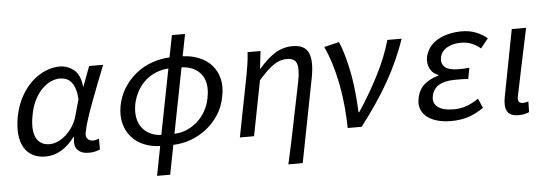

<svg xmlns="http://www.w3.org/2000/svg" viewBox="-51 -775 3146 1107"><g transform="rotate(-5 1522.0 -221.5)"><path d="M187 12Q145 12 114 -4Q83 -20 64 -51.5Q45 -83 40.5 -128.5Q36 -174 47 -234Q60 -297 87 -346Q114 -395 150 -428.5Q186 -462 228 -480Q270 -498 312 -498Q357 -498 393.5 -469Q430 -440 437 -371H439L482 -486H563Q544 -438 523.5 -385.5Q503 -333 484 -282Q465 -231 450 -185.5Q435 -140 429 -107Q424 -82 435.5 -69Q447 -56 467 -56Q475 -56 484.5 -58.5Q494 -61 502 -64V-1Q490 4 474.5 8Q459 12 437 12Q393 12 371.5 -12Q350 -36 360 -87H357Q282 12 187 12ZM217 -57Q241 -57 266.5 -69Q292 -81 314 -101.5Q336 -122 353 -149.5Q370 -177 378 -208L404 -299Q402 -339 393 -364Q384 -389 370.5 -403.5Q357 -418 340.5 -423.5Q324 -429 307 -429Q281 -429 254 -416.5Q227 -404 203 -380Q179 -356 160.5 -319.5Q142 -283 133 -235Q116 -150 138 -103.5Q160 -57 217 -57Z M728 -244Q720 -200 726.5 -165.5Q733 -131 751.5 -107Q770 -83 799 -69Q828 -55 862 -54L936 -432Q901 -430 867 -417Q833 -404 805 -380Q777 -356 757 -321.5Q737 -287 728 -244ZM1146 -244Q1163 -331 1125 -380Q1087 -429 1012 -432L938 -54Q975 -55 1008.5 -69Q1042 -83 1069.5 -107Q1097 -131 1117.5 -165.5Q1138 -200 1146 -244ZM817 179 850 9Q800 8 757.5 -9.5Q715 -27 686 -59.5Q657 -92 644.5 -138Q632 -184 643 -244Q655 -303 685.5 -349Q716 -395 757.5 -427Q799 -459 848.5 -476Q898 -493 948 -495L973 -622H1049L1024 -495Q1075 -493 1117.5 -476Q1160 -459 1189.5 -427Q1219 -395 1231 -349Q1243 -303 1231 -244Q1220 -184 1189.5 -138Q1159 -92 1117 -59.5Q1075 -27 1025 -9.5Q975 8 926 9L893 179Z M1577 179Q1604 59 1629 -66Q1655 -191 1676 -297Q1689 -366 1677 -396.5Q1665 -427 1622 -427Q1602 -427 1583.5 -421.5Q1565 -416 1545.5 -403Q1526 -390 1504.5 -369.5Q1483 -349 1456 -318L1394 0H1312L1381 -353Q1386 -382 1391.5 -415Q1397 -448 1399 -486H1474L1462 -385H1465Q1514 -442 1560 -470Q1606 -498 1660 -498Q1731 -498 1752 -450Q1773 -402 1755 -308L1660 179Z M1936 0Q1935 -67 1928.5 -132.5Q1922 -198 1910 -259Q1898 -320 1881 -375Q1864 -430 1842 -477L1929 -498Q1946 -459 1960 -408Q1974 -357 1984 -301.5Q1994 -246 1999 -190Q2004 -134 2006 -85H2010Q2073 -179 2126.5 -283Q2180 -387 2208 -486H2291Q2269 -423 2242 -363Q2215 -303 2181.5 -244Q2148 -185 2107 -124.5Q2066 -64 2017 0Z M2535 12Q2490 12 2454.5 2Q2419 -8 2395 -27Q2371 -46 2361 -73Q2351 -100 2358 -134Q2368 -187 2403 -215.5Q2438 -244 2483 -255V-259Q2448 -273 2434.5 -303Q2421 -333 2427 -367Q2434 -400 2453.5 -425Q2473 -450 2502 -466Q2531 -482 2566 -490Q2601 -498 2639 -498Q2683 -498 2719.5 -484Q2756 -470 2786 -445L2742 -390Q2717 -411 2689.5 -422Q2662 -433 2628 -433Q2583 -433 2549 -414Q2515 -395 2507 -357Q2501 -324 2523 -303Q2545 -282 2604 -282Q2618 -282 2632 -282.5Q2646 -283 2665 -285L2653 -221Q2631 -223 2613 -223H2577Q2457 -223 2441 -141Q2433 -100 2463 -77Q2493 -54 2556 -54Q2591 -54 2625 -65Q2659 -76 2699 -103L2723 -48Q2673 -14 2629.5 -1Q2586 12 2535 12Z M2925 12Q2874 12 2858.5 -17.5Q2843 -47 2854 -101L2928 -486H3011Q2990 -387 2968.5 -285Q2947 -183 2929 -95Q2922 -56 2956 -56Q2968 -56 2987 -62L2986 0Q2974 5 2959.5 8.5Q2945 12 2925 12Z"/></g></svg>

Font: Matigon Symbol
Style: Regular
Weight: 400
Designer: Paul D. Hunt
Foundry: Adobe Systems Incorporated
Version: Version 2.021;PS 2.000;hotconv 1.0.86;makeotf.lib2.5.63406